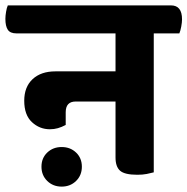

<svg xmlns="http://www.w3.org/2000/svg" viewBox="-57 -638 696 713"><path d="M172 55Q140 55 118.5 34Q97 13 97 -19Q97 -51 118.5 -71.5Q140 -92 172 -92Q204 -92 225.5 -71.5Q247 -51 247 -19Q247 13 225.5 34Q204 55 172 55ZM514 -514V2Q503 5 488 8Q473 11 453 11Q406 11 389 -4Q372 -19 372 -53V-261H224Q187 -261 187 -221V-174Q172 -166 158 -162Q144 -158 128 -158Q90 -158 61.5 -184.5Q33 -211 33 -264Q33 -315 64 -344Q95 -373 149 -373H372V-514H4Q-19 -514 -28 -527.5Q-37 -541 -37 -568Q-37 -579 -34.5 -594Q-32 -609 -28 -618H578Q619 -618 619 -566Q619 -555 616 -539Q613 -523 609 -514Z"/></svg>

Font: Baloo 2
Style: Bold
Weight: 700
Designer: Sarang Kulkarni and Ek Type
Foundry: Ek Type
Version: Version 1.640;hotconv 1.0.111;makeotfexe 2.5.65597; ttfautoh